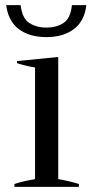

<svg xmlns="http://www.w3.org/2000/svg" viewBox="-20 -725 363 745"><path d="M4 -705H60Q66 -654 93.5 -636Q121 -618 160 -618Q199 -618 226.5 -636Q254 -654 259 -705H315Q308 -643 266.5 -612Q225 -581 160 -581Q94 -581 53 -612Q12 -643 4 -705ZM36 -11Q55 -18 82 -23.5Q109 -29 116 -30V-463Q76 -470 46 -480V-488L206 -504V-30Q252 -22 286 -11V0H36Z"/></svg>

Font: Trirong
Style: Regular
Weight: 400
Version: Version 1.000